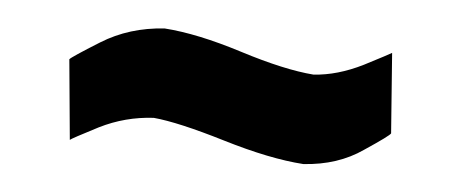

<svg xmlns="http://www.w3.org/2000/svg" viewBox="-28 -380 615 256"><g transform="rotate(5 280.0 -252.0)"><path d="M489 -328Q486 -326 453 -309Q419 -292 387 -290Q348 -293 288 -312Q228 -331 184 -334Q137 -331 100 -308Q63 -285 61 -282L71 -175Q73 -177 108 -195Q142 -212 180 -214Q213 -211 276 -192Q339 -173 384 -170Q430 -173 463 -196Q496 -218 497 -221Z"/></g></svg>

Font: RazerF5
Style: Bold
Weight: 700
Foundry: Razer Inc.
Version: Version 1.000;PS 001.001;hotconv 1.0.56